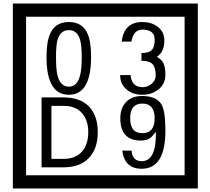

<svg xmlns="http://www.w3.org/2000/svg" viewBox="-20 -980 1195 1090"><path d="M1103 90H53V-960H1103ZM1028 15V-885H128V15ZM497 -656Q497 -442 371 -442Q244 -442 244 -656Q244 -744 265 -789Q294 -855 371 -855Q448 -855 477 -789Q497 -745 497 -656ZM444 -656Q444 -723 435 -752Q420 -809 371 -809Q322 -809 306 -752Q298 -723 298 -656Q298 -587 306 -553Q322 -488 371 -488Q419 -488 435 -554Q444 -587 444 -656ZM919 -556Q919 -504 880.5 -473Q842 -442 789 -442Q734 -442 700 -471Q662 -502 662 -554H721Q727 -485 790 -485Q818 -485 841 -504.5Q864 -524 864 -552Q864 -597 846 -616Q828 -635 783 -635V-679Q825 -679 841.5 -696Q858 -713 858 -754Q858 -812 789 -812Q738 -812 726 -744H671Q684 -855 788 -855Q839 -855 874 -829Q913 -800 913 -750Q913 -685 871 -658Q895 -642 903 -630Q919 -605 919 -556ZM535 -229Q535 -136 484.5 -83Q434 -30 340 -30H216V-427H340Q435 -427 485 -375.5Q535 -324 535 -229ZM481 -229Q481 -298 445 -338.5Q409 -379 341 -379H272V-78H341Q409 -78 445 -119Q481 -160 481 -229ZM919 -238Q919 -22 784 -22Q687 -22 674 -125H727Q731 -65 785 -65Q868 -65 865 -232Q844 -205 834 -197Q814 -182 780 -182Q663 -182 663 -308Q663 -366 695.5 -400.5Q728 -435 786 -435Q870 -435 898 -385Q919 -346 919 -238ZM858 -308Q858 -392 788 -392Q719 -392 719 -308Q719 -224 788 -224Q858 -224 858 -308Z"/></svg>

Font: Unicode BMP Fallback SIL
Style: Regular
Weight: 400
Foundry: NRSI, SIL International
Version: Version 5.1 Based on Unicode 5.1